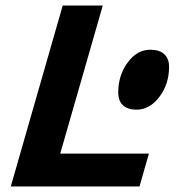

<svg xmlns="http://www.w3.org/2000/svg" viewBox="-20 -675 654 695"><path d="M592 -433Q592 -371 557 -324.5Q522 -278 474 -278Q442 -278 425 -294Q408 -310 408 -341Q408 -402 442 -448.5Q476 -495 524 -495Q557 -495 574.5 -479Q592 -463 592 -433ZM19 0 207 -655H352L198 -119H519L485 0Z"/></svg>

Font: Intel One Mono
Style: Bold Italic
Weight: 700
Italic angle: -16°
Monospace: yes
Designer: Fred Shallcrass
Foundry: Frere-Jones Type LLC
Version: Version 1.400;hotconv 1.1.0;makeotfexe 2.6.0;FJTRelease1.4